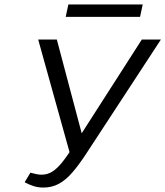

<svg xmlns="http://www.w3.org/2000/svg" viewBox="-20 -836 745 865"><path d="M175 9Q151 9 130 2Q109 -5 91 -15L117 -58Q132 -54 144 -51.5Q156 -49 167 -49Q194 -49 216 -63Q238 -77 261.5 -106.5Q285 -136 315 -184L619 -658H705L372 -149Q339 -98 309 -62.5Q279 -27 247 -9Q215 9 175 9ZM299 -130 152 -658H236L362 -183ZM276 -760 288 -816H623L611 -760Z"/></svg>

Font: Ysabeau Infant Medium
Style: Italic
Weight: 500
Italic angle: -12°
Designer: Christian Thalmann (Catharsis Fonts)
Version: Version 2.001;gftools[0.9.30]; featfreeze: ss01,ss02,lnum